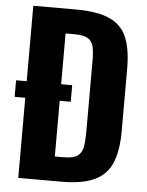

<svg xmlns="http://www.w3.org/2000/svg" viewBox="-56 -855 688 900"><g transform="rotate(5 288.0 -405.0)"><path d="M64 0V-377H14V-455H64V-810H263Q367 -810 424.5 -783.5Q482 -757 505 -700.5Q528 -644 528 -556V-261Q528 -171 504.5 -113Q481 -55 424 -27.5Q367 0 267 0ZM226 -115H268Q313 -115 333 -129.5Q353 -144 358 -172.5Q363 -201 363 -243V-577Q363 -619 357 -644.5Q351 -670 330.5 -682Q310 -694 267 -694H226V-455H278V-377H226Z"/></g></svg>

Font: Oswald SemiBold
Style: Regular
Weight: 600
Designer: Vernon Adams
Foundry: Vernon Adams
Version: Version 4.103;gftools[0.9.33.dev8+g029e19f]